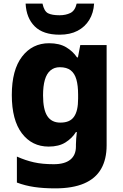

<svg xmlns="http://www.w3.org/2000/svg" viewBox="-20 -797 677 1057"><path d="M250 -559Q307 -559 344 -537Q381 -515 404 -481H409L422 -549H567V3Q567 80 536.5 133Q506 186 443 213Q380 240 284 240Q219 240 168.5 232.5Q118 225 73 208V65Q120 86 166.5 96.5Q213 107 276 107Q336 107 367 82Q398 57 398 10V-2Q398 -15 399.5 -34Q401 -53 403 -70H398Q377 -36 340.5 -13Q304 10 248 10Q156 10 100.5 -63Q45 -136 45 -274Q45 -412 101.5 -485.5Q158 -559 250 -559ZM309 -427Q279 -427 258 -409.5Q237 -392 227 -357.5Q217 -323 217 -272Q217 -194 240.5 -158Q264 -122 312 -122Q339 -122 357.5 -130Q376 -138 387.5 -154.5Q399 -171 404.5 -195.5Q410 -220 410 -254V-276Q410 -326 400.5 -359.5Q391 -393 369 -410Q347 -427 309 -427ZM498 -777Q495 -726 471.5 -687.5Q448 -649 407 -627.5Q366 -606 308 -606Q217 -606 171 -652Q125 -698 121 -777H214Q223 -735 244.5 -724Q266 -713 308 -713Q342 -713 367.5 -725.5Q393 -738 402 -777Z"/></svg>

Font: Noto Sans Khmer ExtraBold
Style: Regular
Weight: 800
Version: Version 2.003